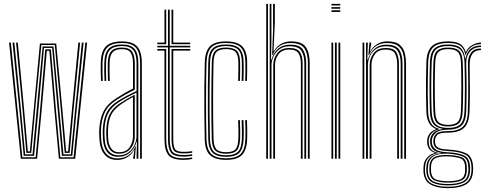

<svg xmlns="http://www.w3.org/2000/svg" viewBox="-20 -820 2508 992"><path d="M87.5 0 26.8 -600H36L95.5 -7.5H164.2L187 -252.5L213.8 -564.8H243L269.2 -251.8L291.8 -7.5H360.2L420.8 -600H430L368.5 0H284.2L261.2 -249.8L235 -557.2H221.8L195.2 -250L171.8 0ZM102.5 -15 80 -252.8 44.8 -600H54L87.8 -258L110 -22.5H148.2L170.2 -259.5L200.2 -580H256.5L286 -259L307.8 -22.5H346L368.2 -255.2L402.8 -600H412L376 -250L353.5 -15H300L277.8 -254L249.5 -572.5H207.2L178.8 -254.5L156 -15ZM116.2 -30.2 95.5 -263.2 63 -600H72L103 -270.8L123.8 -37.8H134.2L155.8 -271.8L186.2 -595H270.5L300.8 -271.5L321.8 -37.8H332L353 -269L384.8 -600H393.8L360.8 -261.2L339.8 -30.2H314.2L293.2 -264.2L263 -587.5H193.8L162.8 -264.5L141.5 -30.2Z M703.8 0V-492.5Q703.8 -549 682 -573.5Q660.2 -598 610.2 -598Q558 -598 534.8 -574.8Q511.5 -551.5 509.8 -498.5Q509 -476.8 509.5 -451.5Q510 -426.2 510.8 -402H501.8Q500.8 -427 500.4 -452Q500 -477 500.8 -498.8Q502.5 -556.2 528 -581.1Q553.5 -606 610.2 -606Q665.2 -606 689 -579.6Q712.8 -553.2 712.8 -492.5V0ZM685.8 0V-22.2L687.8 -87.8H685.8Q677.2 -56 652.5 -32.9Q627.8 -9.8 589.5 -9.8Q554.8 -9.8 534.6 -33.2Q514.5 -56.8 512 -100.2Q511 -116.8 510.6 -127.6Q510.2 -138.5 511 -150.8Q513 -198 528.9 -234.1Q544.8 -270.2 589.8 -299Q612.8 -313.5 639.6 -327.4Q666.5 -341.2 685.5 -350V-492.5Q685.5 -540.5 668.1 -561.4Q650.8 -582.2 610.2 -582.2Q567.8 -582.2 548.6 -562.6Q529.5 -543 528 -497.8Q527.2 -476 527.6 -450.8Q528 -425.5 528.8 -402H520Q519 -426.2 518.6 -451.8Q518.2 -477.2 519 -498Q520.5 -547.2 541.8 -568.8Q563 -590.2 610.2 -590.2Q655.5 -590.2 675.1 -567.5Q694.8 -544.8 694.8 -492.5V0ZM585.8 6.2Q543.5 6.2 520.1 -21.8Q496.8 -49.8 493.8 -99.2Q492.5 -115.5 492.4 -128.6Q492.2 -141.8 492.8 -151.8Q495.2 -202.5 513.5 -241.9Q531.8 -281.2 582 -313.2Q605.2 -328 625.6 -340Q646 -352 667.2 -362.2V-492.5Q667.2 -527.8 655.5 -547Q643.8 -566.2 610.2 -566.2Q576 -566.2 561.6 -549.6Q547.2 -533 546.2 -497Q545.5 -478 545.8 -455.1Q546 -432.2 547 -402H538Q537 -432.5 536.8 -455.4Q536.5 -478.2 537 -497.5Q538.5 -538 555.2 -556.1Q572 -574.2 610.2 -574.2Q648.2 -574.2 662.4 -553.5Q676.5 -532.8 676.5 -492.5V-356.5Q652 -345 628.9 -332Q605.8 -319 585.2 -305.8Q538.2 -275.8 521.1 -238.1Q504 -200.5 501.8 -151.2Q501.2 -137.8 501.5 -127.1Q501.8 -116.5 502.8 -99.8Q505.8 -52.5 527.6 -27.1Q549.5 -1.8 587.8 -1.8Q620.5 -1.8 644.5 -18.9Q668.5 -36 680 -64.2H682L677.5 -9.2V0H668.2V-4.5L674.5 -45H672.8Q660 -21.2 637.2 -7.5Q614.5 6.2 585.8 6.2ZM592 -17.5Q623 -17.5 643.8 -33.1Q664.5 -48.8 674.9 -71.6Q685.2 -94.5 685.2 -115.5V-341.8Q664.8 -332.2 639.9 -318.9Q615 -305.5 593.8 -292Q555 -266.8 538.4 -233.5Q521.8 -200.2 519.8 -149Q519.2 -136 519.8 -125.9Q520.2 -115.8 521 -101Q523.5 -59.5 542.2 -38.5Q561 -17.5 592 -17.5ZM593.2 -25.8Q565 -25.8 548.9 -45.9Q532.8 -66 530.2 -101.5Q528.2 -129 529 -148.8Q531 -198.5 546.6 -229.9Q562.2 -261.2 597.5 -285Q614 -296.2 635.1 -308.5Q656.2 -320.8 676.2 -330.5V-114.8Q676.2 -94.2 667.8 -73.6Q659.2 -53 641 -39.4Q622.8 -25.8 593.2 -25.8ZM594.2 -33.5Q632.8 -33.5 649.9 -59.6Q667 -85.8 667 -114.5V-319Q651.2 -310.5 634.6 -300.4Q618 -290.2 601 -278Q568.5 -254.8 554.1 -225.8Q539.8 -196.8 538 -148.5Q537.8 -137.8 538 -127.2Q538.2 -116.8 539 -102.5Q541 -71.2 555.1 -52.4Q569.2 -33.5 594.2 -33.5Z M929 -10.8Q876.8 -10.8 862.4 -32.8Q848 -54.8 848 -101.2V-575H792.8V-583.2H848V-770H857V-583.2H963V-575H857V-101.2Q857 -57 870.1 -38Q883.2 -19 929 -19Q950.8 -19 973 -23V-15Q962.8 -12.8 951.2 -11.8Q939.8 -10.8 929 -10.8ZM792.8 -591.8V-600H829.8V-770H838.8V-591.8ZM866.2 -591.8V-770H875.2V-600H963V-591.8ZM929 6Q870.2 6 850 -19Q829.8 -44 829.8 -101.2V-558.5H792.8V-566.8H838.8V-101.2Q838.8 -49.8 855.8 -26Q872.8 -2.2 929 -2.2Q939.8 -2.2 951.5 -3.4Q963.2 -4.5 973 -7V1.2Q955.2 6 929 6ZM929 -27.2Q888 -27.2 877.1 -44Q866.2 -60.8 866.2 -101.2V-566.8H963V-558.5H875.2V-101.2Q875.2 -64.5 884.2 -50Q893.2 -35.5 929 -35.5Q954.2 -35.5 973 -39.2V-31.2Q953 -27.2 929 -27.2Z M1148 6Q1092.8 6 1066 -17.8Q1039.2 -41.5 1037.8 -101.2Q1036.2 -161.8 1035.8 -229.8Q1035.2 -297.8 1035.8 -366.4Q1036.2 -435 1038 -497.5Q1039.5 -554.2 1064.1 -580.1Q1088.8 -606 1147.8 -606Q1203.5 -606 1229.9 -581.9Q1256.2 -557.8 1257 -498.8Q1257 -479 1257.1 -453.6Q1257.2 -428.2 1256 -402H1246.8Q1248 -426.2 1248 -451.6Q1248 -477 1247.8 -498.5Q1247 -552.2 1223.9 -575.1Q1200.8 -598 1147.8 -598Q1092.8 -598 1070.6 -573.9Q1048.5 -549.8 1047 -497Q1044.5 -402.8 1044.5 -298.4Q1044.5 -194 1046.8 -101.8Q1048.2 -46.8 1072.4 -24.4Q1096.5 -2 1148 -2Q1200.2 -2 1223 -24.6Q1245.8 -47.2 1247.8 -101.5Q1248.5 -122.5 1248.4 -145.4Q1248.2 -168.2 1246.8 -199.2H1256Q1257 -173.8 1257.4 -150.2Q1257.8 -126.8 1257 -101.2Q1254.8 -44 1230.1 -19Q1205.5 6 1148 6ZM1148 -9.8Q1100 -9.8 1078.6 -30.9Q1057.2 -52 1056 -102Q1054.5 -165.5 1054 -234.9Q1053.5 -304.2 1054 -371.6Q1054.5 -439 1056 -496.5Q1057.2 -550 1079.2 -570.1Q1101.2 -590.2 1147.8 -590.2Q1196 -590.2 1217 -569.4Q1238 -548.5 1238.8 -498Q1238.8 -479.5 1238.9 -454.9Q1239 -430.2 1237.8 -402H1228.5Q1230 -431 1229.9 -456.1Q1229.8 -481.2 1229.5 -498Q1229.2 -545.2 1210.2 -563.8Q1191.2 -582.2 1147.8 -582.2Q1105 -582.2 1085.6 -563.8Q1066.2 -545.2 1065 -496Q1063.8 -444.5 1063 -378Q1062.2 -311.5 1062.6 -240.2Q1063 -169 1064.8 -103.8Q1065.8 -55.8 1084.9 -36.8Q1104 -17.8 1148 -17.8Q1191.8 -17.8 1209.9 -36.5Q1228 -55.2 1229.5 -102Q1230.2 -122 1230.1 -145.2Q1230 -168.5 1228.5 -199.2H1237.8Q1239.2 -166 1239.4 -143.8Q1239.5 -121.5 1238.8 -102Q1236.5 -51.5 1216.5 -30.6Q1196.5 -9.8 1148 -9.8ZM1148 -25.8Q1108.8 -25.8 1091.9 -42.6Q1075 -59.5 1074 -104Q1071.8 -194.2 1071.9 -298.4Q1072 -402.5 1074.2 -495.8Q1075.2 -540.2 1091.8 -557.2Q1108.2 -574.2 1147.8 -574.2Q1187.2 -574.2 1203.8 -557.4Q1220.2 -540.5 1220.5 -497.5Q1220.8 -477 1220.8 -453.9Q1220.8 -430.8 1219.5 -402H1210.5Q1211.8 -431.8 1211.6 -455Q1211.5 -478.2 1211.5 -497.2Q1211 -535.5 1197.5 -550.9Q1184 -566.2 1147.8 -566.2Q1112.2 -566.2 1098.1 -551Q1084 -535.8 1083.2 -495.5Q1081.2 -411.2 1081 -309.5Q1080.8 -207.8 1083.2 -103.8Q1084 -64.8 1097.9 -49.2Q1111.8 -33.8 1148 -33.8Q1183.8 -33.8 1197 -49.1Q1210.2 -64.5 1211.5 -103.2Q1212 -124.2 1212 -146.4Q1212 -168.5 1210.5 -199.2H1219.5Q1221 -168 1221.1 -144.9Q1221.2 -121.8 1220.5 -102.8Q1219 -59.5 1203.1 -42.6Q1187.2 -25.8 1148 -25.8Z M1570.8 0V-492.8Q1570.8 -543.5 1552.1 -570.6Q1533.5 -597.8 1481.2 -597.8Q1414.8 -597.8 1388.8 -535.8H1386L1390.8 -660.8V-800H1400V-705L1393.2 -555H1395Q1407.2 -578.5 1430.6 -592.4Q1454 -606.2 1483.2 -606.2Q1539.8 -606.2 1559.9 -577.1Q1580 -548 1580 -494V0ZM1355.5 0V-800H1364.5V0ZM1373.5 0V-800H1382.2V-605.2L1380.2 -512.2H1383Q1392.2 -547.2 1417.2 -568.4Q1442.2 -589.5 1479.5 -589.2Q1529.2 -589.2 1545.5 -563.2Q1561.8 -537.2 1561.8 -492.5V0H1552.5V-491.8Q1552.5 -534.8 1536.9 -557.9Q1521.2 -581 1477 -581Q1444.8 -581 1423.9 -565.5Q1403 -550 1392.9 -527.6Q1382.8 -505.2 1382.8 -484.5V0ZM1391.8 0V-485.2Q1391.8 -516 1411.6 -544Q1431.5 -572 1475.8 -572Q1515.5 -572 1529.5 -551Q1543.5 -530 1543.5 -490.5V0H1534.5V-490Q1534.5 -524.2 1522.5 -544Q1510.5 -563.8 1474.8 -563.8Q1436 -563.8 1418.5 -538.9Q1401 -514 1401 -485.5V0Z M1692.5 -791.8V-800H1738V-791.8ZM1692.5 -775V-783.2H1738V-775ZM1692.5 -758.5V-766.8H1738V-758.5ZM1728.8 0V-600H1738V0ZM1692.5 0V-600H1701.5V0ZM1710.5 0V-600H1719.8V0Z M2068.5 0V-492.8Q2068.5 -519.8 2062.2 -543.8Q2056 -567.8 2036.9 -582.8Q2017.8 -597.8 1979 -597.8Q1912.8 -597.8 1886.5 -535.8H1883.5L1888.5 -600H1897.8V-595L1891.5 -555H1893.2Q1905.5 -578.5 1928.6 -592.4Q1951.8 -606.2 1981 -606.2Q2025.5 -606.2 2045.9 -588Q2066.2 -569.8 2072 -543.6Q2077.8 -517.5 2077.8 -494V0ZM1853.2 0V-600H1862.2V0ZM1871.2 0V-600H1880.5L1877.8 -512.2H1880.8Q1890 -545.8 1914.8 -567.6Q1939.5 -589.5 1977.2 -589.2Q2024.8 -589.2 2042.1 -563.9Q2059.5 -538.5 2059.5 -492.5V0H2050.2V-491.8Q2050.2 -534.2 2034.6 -557.6Q2019 -581 1974.8 -581Q1942.2 -581 1921.4 -565.8Q1900.5 -550.5 1890.6 -528.1Q1880.8 -505.8 1880.8 -484.5V0ZM1889.8 0V-485.2Q1889.8 -516 1909.5 -544Q1929.2 -572 1973.5 -572Q2016.8 -572 2029 -547.9Q2041.2 -523.8 2041.2 -490.5V0H2032.2V-490Q2032.2 -518.2 2022.1 -541Q2012 -563.8 1972.5 -563.8Q1933.8 -563.8 1916.5 -539Q1899.2 -514.2 1899.2 -485.5V0Z M2295 152.2Q2237.8 152.2 2203.4 132.6Q2169 113 2167.8 61.8Q2167.5 55.5 2167.8 51.1Q2168 46.8 2168.2 42Q2169.5 13.5 2186.1 -5.4Q2202.8 -24.2 2226.2 -28.8V-30.8Q2202.8 -39.2 2195.4 -53.5Q2188 -67.8 2187 -82Q2186.8 -86.5 2186.9 -88.6Q2187 -90.8 2187 -94.5Q2188 -113.8 2199.2 -129Q2210.5 -144.2 2231.5 -151.5V-154.2Q2209.2 -163.2 2196.8 -184.8Q2184.2 -206.2 2183 -243.5Q2181.5 -287.8 2181 -325.6Q2180.5 -363.5 2181 -404Q2181.5 -444.5 2183 -497Q2184.5 -555.2 2210.4 -580.6Q2236.2 -606 2295 -606Q2337.5 -606 2357.5 -592.8Q2377.5 -579.5 2385.8 -552.2H2387.8Q2397.5 -575 2420.9 -587.6Q2444.2 -600.2 2464.8 -600V-592Q2431.5 -591.5 2411.5 -574.4Q2391.5 -557.2 2386.5 -535.8H2384.5Q2378.5 -567.8 2359 -582.9Q2339.5 -598 2295 -598Q2239.8 -598 2216.8 -574.1Q2193.8 -550.2 2192.2 -497.2Q2191 -451 2190.4 -412.4Q2189.8 -373.8 2190 -333.8Q2190.2 -293.8 2192 -243.2Q2194.8 -166 2248.5 -154.5V-151.5Q2222.2 -145.5 2209.2 -130Q2196.2 -114.5 2195.2 -94.5Q2194.8 -87.8 2195.2 -82Q2196 -65.5 2205.4 -51.1Q2214.8 -36.8 2243.5 -30.5V-28.8Q2215.2 -24.5 2196.5 -7.1Q2177.8 10.2 2176.2 42Q2175.8 47.8 2175.5 51.4Q2175.2 55 2175.5 62Q2177 111 2209.1 128Q2241.2 145 2295 145Q2349.2 145 2381.2 127.9Q2413.2 110.8 2416 61.8Q2416.2 55.2 2416.1 51.5Q2416 47.8 2415.8 41.5Q2413.5 -7.5 2382 -22.2Q2350.5 -37 2296 -39.5Q2253 -41.5 2237.1 -52.1Q2221.2 -62.8 2219.5 -81.5Q2218.5 -90.2 2218.8 -94.5Q2220.8 -118.2 2235.9 -130.6Q2251 -143 2295 -142.8Q2344 -142.2 2369.5 -163.6Q2395 -185 2397.2 -242Q2398.8 -286.5 2399.1 -323.2Q2399.5 -360 2399.1 -399.5Q2398.8 -439 2397.8 -491.8Q2397.2 -524.8 2413.4 -547.2Q2429.5 -569.8 2464.8 -569.2V-561.2Q2405.5 -561.8 2406.5 -481.5Q2407.5 -415.5 2407.8 -362.4Q2408 -309.2 2405.8 -243Q2403.5 -184.2 2377.9 -159.6Q2352.2 -135 2295 -134.8Q2250.5 -134.5 2239.5 -123.4Q2228.5 -112.2 2227.2 -93.2Q2227 -88.8 2227.5 -83.8Q2229 -65.8 2243.5 -57.4Q2258 -49 2296 -47.2Q2355.8 -44.2 2388.8 -27.6Q2421.8 -11 2424.2 42Q2424.8 49.5 2424.6 52.1Q2424.5 54.8 2424.2 61.8Q2422 112.5 2388.2 132.4Q2354.5 152.2 2295 152.2ZM2295 138Q2244.2 138 2214.2 123.1Q2184.2 108.2 2182.5 62Q2182.2 55.5 2182.5 51.4Q2182.8 47.2 2183 42Q2186.5 -21.2 2258.8 -28.2V-30.2Q2226.5 -36 2215.2 -50Q2204 -64 2202.5 -82Q2202 -86.8 2202.1 -88.5Q2202.2 -90.2 2202.2 -94.5Q2203.2 -115.5 2217.5 -131.8Q2231.8 -148 2266 -152.8V-154.8Q2232.8 -160.2 2217.6 -181Q2202.5 -201.8 2201.2 -243.8Q2199.2 -302.2 2199.1 -361.4Q2199 -420.5 2201.2 -496.8Q2202.8 -549.8 2225.4 -570Q2248 -590.2 2295 -590.2Q2339 -590.2 2358.6 -573.2Q2378.2 -556.2 2383.2 -517.2H2385.2Q2397.2 -583.8 2464.8 -585V-577Q2428.2 -576.8 2407.9 -553Q2387.5 -529.2 2388.8 -487.8Q2390.8 -415.8 2390.8 -360.2Q2390.8 -304.8 2388.8 -244.2Q2386.5 -189.5 2363 -169.8Q2339.5 -150 2295 -150Q2251.2 -150.2 2232.1 -134.1Q2213 -118 2211.2 -95.8Q2210.8 -87.5 2211.2 -82Q2213 -61.8 2230.4 -48.4Q2247.8 -35 2296 -33Q2347 -30.8 2376.9 -17.1Q2406.8 -3.5 2408.5 42Q2408.8 48 2408.8 51.2Q2408.8 54.5 2408.5 62Q2406.5 107.5 2376 122.8Q2345.5 138 2295 138ZM2295 -159Q2338 -159 2358 -177.5Q2378 -196 2379.8 -244.2Q2381.8 -297.8 2381.9 -361.1Q2382 -424.5 2380 -496.5Q2378.5 -544.5 2357.9 -563.4Q2337.2 -582.2 2295 -582.2Q2251 -582.2 2231.4 -563.4Q2211.8 -544.5 2210.2 -496.2Q2208 -426.8 2208 -365.2Q2208 -303.8 2210.2 -244.2Q2212 -197 2231.6 -178Q2251.2 -159 2295 -159ZM2295 -166.8Q2257.5 -166.8 2239.2 -182.9Q2221 -199 2219.2 -244.2Q2217.2 -301.5 2217.2 -367.4Q2217.2 -433.2 2219.2 -496.2Q2220.8 -541.5 2238.6 -557.9Q2256.5 -574.2 2295 -574.2Q2335 -574.2 2352.1 -557.5Q2369.2 -540.8 2370.8 -496.2Q2373 -428.2 2372.9 -364.4Q2372.8 -300.5 2370.5 -244.8Q2368.8 -200 2351.1 -183.4Q2333.5 -166.8 2295 -166.8ZM2295 -174.8Q2330 -174.8 2344.9 -189.9Q2359.8 -205 2361.5 -245Q2363.5 -299.5 2363.6 -366.4Q2363.8 -433.2 2361.8 -496Q2360.2 -537.2 2345 -551.8Q2329.8 -566.2 2295 -566.2Q2260.8 -566.2 2245.4 -551.8Q2230 -537.2 2228.5 -495.8Q2226.2 -434.2 2226.2 -368.9Q2226.2 -303.5 2228.5 -244.8Q2230 -203.5 2245.8 -189.1Q2261.5 -174.8 2295 -174.8ZM2295 130.8Q2342.8 130.8 2370.5 117.4Q2398.2 104 2400 62Q2400.2 55.5 2400.1 51.2Q2400 47 2399.5 42Q2397.8 -0.5 2370.1 -11.6Q2342.5 -22.8 2296.2 -25.8Q2246.8 -28.8 2220.4 -13Q2194 2.8 2191.2 41.8Q2190.8 47.8 2190.5 51.8Q2190.2 55.8 2190.5 62.2Q2192 104.8 2220.4 117.8Q2248.8 130.8 2295 130.8ZM2295 123.5Q2252.8 123.5 2226.5 112.6Q2200.2 101.8 2198.8 62.2Q2198.5 57 2198.5 52.1Q2198.5 47.2 2198.8 41.2Q2200.8 1.8 2227.6 -9.8Q2254.5 -21.2 2296.8 -19.2Q2338 -17.2 2364.1 -7.9Q2390.2 1.5 2391.8 42Q2392.2 49 2392.1 52.9Q2392 56.8 2391.8 62.5Q2390.2 101.8 2363.8 112.6Q2337.2 123.5 2295 123.5ZM2295 116.2Q2332 116.2 2356.6 107.6Q2381.2 99 2383 62.5Q2383.2 56.5 2383 51.8Q2382.8 47 2382.8 42Q2381.5 5.5 2357.2 -2.2Q2333 -10 2296 -12Q2256.8 -14 2232.4 -4Q2208 6 2207 42Q2206.8 47 2206.9 52.8Q2207 58.5 2207 62.5Q2208.8 98.8 2233 107.5Q2257.2 116.2 2295 116.2Z"/></svg>

Font: Big Shoulders Inline Display Light
Style: Regular
Weight: 300
Designer: Patric King
Foundry: XO Type Co
Version: Version 1.000